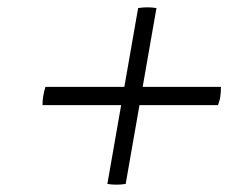

<svg xmlns="http://www.w3.org/2000/svg" viewBox="-20 -627 660 524"><path d="M575 -340H96Q96 -353 98 -365Q100 -377 104 -390H583Q583 -377 581.5 -365Q580 -353 575 -340ZM273 -125 357 -605Q383 -609 407 -605L323 -125Q297 -121 273 -125Z"/></svg>

Font: Poltawski Nowy SemiBold
Style: Italic
Weight: 600
Italic angle: -12°
Version: Version 1.001;gftools[0.9.25]